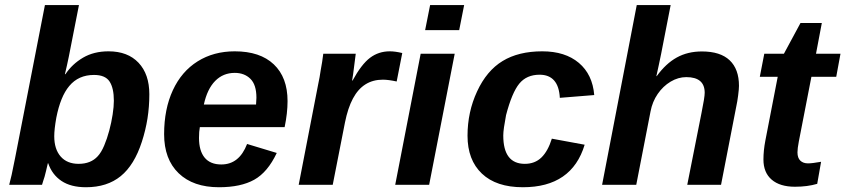

<svg xmlns="http://www.w3.org/2000/svg" viewBox="-20 -745 3408 774"><path d="M417.5 -538.1Q495.1 -538.1 538.6 -491.9Q582 -445.8 582 -365.2Q582 -314.5 574.5 -267.1Q566.9 -219.7 551.8 -173.3Q521.5 -79.6 466.6 -34.9Q411.6 9.8 326.7 9.8Q265.6 9.8 227.8 -15.6Q189.9 -41 174.3 -86.9H172.9Q168.9 -68.8 165.5 -55.4Q162.1 -42 159.7 -32.7Q157.2 -24.9 154.5 -16.6Q151.9 -8.3 149.4 0H17.1Q19.5 -7.3 26.9 -40Q34.2 -72.8 41 -108.9L161.1 -724.6H298.3L257.3 -516.1Q253.9 -500.5 250.2 -482.9Q246.6 -465.3 241.7 -445.8H243.7Q271 -486.8 314.7 -512.5Q358.4 -538.1 417.5 -538.1ZM358.9 -442.9Q296.4 -442.9 259.3 -398.4Q241.2 -377 228.3 -345Q215.3 -313 207 -270.5Q198.7 -223.6 198.7 -195.8Q198.7 -143.6 224.6 -114Q250.5 -84.5 296.9 -84.5Q346.2 -84.5 374 -115.2Q388.2 -130.4 399.9 -158Q411.6 -185.5 420.4 -218.5Q429.2 -251.5 434.1 -283.4Q439 -315.4 439 -338.9Q439 -390.1 421.6 -416.5Q404.3 -442.9 358.9 -442.9Z M785.6 -232.4Q782.2 -215.3 782.2 -189Q782.2 -137.2 804.9 -109.6Q827.6 -82 872.1 -82Q908.2 -82 934.1 -102.5Q960 -123 976.1 -164.6L1095.7 -128.4Q1059.1 -50.8 1004.9 -20.5Q950.7 9.8 862.8 9.8Q758.8 9.8 700.2 -46.6Q641.6 -103 641.6 -204.1Q641.6 -305.2 676.8 -381.3Q711.9 -457 776.6 -497.6Q841.3 -538.1 926.3 -538.1Q1028.3 -538.1 1083.7 -485.6Q1139.2 -433.1 1139.2 -337.4Q1139.2 -289.1 1127.4 -232.4ZM801.8 -323.7H1012.2L1013.7 -351.1Q1013.7 -403.3 989.5 -427.2Q965.3 -451.2 926.3 -451.2Q879.4 -451.2 847.4 -418.7Q815.4 -386.2 801.8 -323.7Z M1579.1 -416.5Q1545.4 -423.8 1523.4 -423.8Q1483.4 -423.8 1453.4 -405Q1423.3 -386.2 1402.8 -347.9Q1382.3 -309.6 1370.6 -251L1321.3 0H1184.1L1262.7 -405.3Q1265.6 -419.4 1268.3 -433.6Q1271 -447.8 1272.9 -462.4Q1275.9 -478.5 1278.6 -495.1Q1281.2 -511.7 1283.2 -528.3H1414.1L1403.3 -444.3L1399.4 -420.4H1401.4Q1437 -485.8 1471.7 -512Q1506.3 -538.1 1551.3 -538.1Q1573.2 -538.1 1601.6 -531.2Z M1851.1 -724.6 1831.1 -623.5H1693.8L1713.9 -724.6ZM1813 -528.3 1710 0H1573.2L1675.8 -528.3Z M2095.7 -84.5Q2136.2 -84.5 2162.6 -110.1Q2189 -135.7 2204.6 -186L2336.9 -161.6Q2285.2 9.8 2087.9 9.8Q1980.5 9.8 1922.6 -45.2Q1864.7 -100.1 1864.7 -197.8Q1864.7 -293.5 1903.3 -376.5Q1941.9 -460 2006.1 -499Q2070.3 -538.1 2166 -538.1Q2258.3 -538.1 2313.5 -491.5Q2368.7 -444.8 2375.5 -361.8L2236.8 -350.6Q2234.4 -397 2213.9 -420.4Q2193.4 -443.8 2155.3 -443.8Q2103 -443.8 2073.5 -408Q2043.9 -372.1 2020 -280.8Q2014.6 -252.4 2011.7 -231.9Q2008.8 -211.4 2008.8 -198.7Q2008.8 -84.5 2095.7 -84.5Z M2627.4 -438Q2664.1 -488.8 2708.3 -513.2Q2752.4 -537.6 2809.6 -537.6Q2883.8 -537.6 2921.4 -502Q2959 -466.3 2959 -398.9Q2959 -386.7 2955.6 -360.1Q2952.1 -333.5 2948.7 -318.8L2886.7 0H2750.5L2808.1 -290.5Q2820.8 -352.5 2820.8 -371.1Q2820.8 -434.1 2746.6 -434.1Q2713.9 -434.1 2683.3 -415.8Q2652.8 -397.5 2631.3 -366.2Q2609.9 -335 2602.5 -295.9L2544.9 0H2407.2L2546.9 -724.6H2683.6L2645 -526.9Q2640.6 -504.4 2635.7 -482.4Q2630.9 -460.4 2626 -438Z M3184.6 7.8Q3124 7.8 3090.8 -20.8Q3057.6 -49.3 3057.6 -102.1Q3057.6 -138.2 3065.4 -178.7L3115.2 -435.5H3043L3061 -528.3H3140.1L3207 -652.3H3293L3269.5 -528.3H3368.2L3351.1 -435.5H3251L3200.2 -174.3Q3194.8 -146 3194.8 -130.9Q3194.8 -108.4 3206.3 -97.4Q3217.8 -86.4 3237.3 -86.4Q3253.9 -86.4 3290 -92.8L3274.4 -3.9Q3234.9 7.8 3184.6 7.8Z"/></svg>

Font: Arimo
Style: Italic
Weight: 400
Italic angle: -12°
Designer: Steve Matteson
Foundry: Monotype Imaging Inc.
Version: Version 1.33